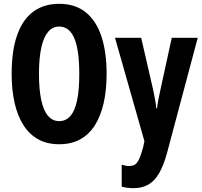

<svg xmlns="http://www.w3.org/2000/svg" viewBox="-20 -745 1057 1005"><path d="M538 -358Q538 -273 522.5 -205Q507 -137 476.5 -89Q446 -41 399.5 -15.5Q353 10 290 10Q227 10 180.5 -15.5Q134 -41 103 -89.5Q72 -138 56.5 -206Q41 -274 41 -359Q41 -479 69.5 -560.5Q98 -642 153.5 -683.5Q209 -725 290 -725Q374 -725 429 -680.5Q484 -636 511 -554Q538 -472 538 -358ZM184 -358Q184 -276 196 -221Q208 -166 231.5 -138.5Q255 -111 290 -111Q325 -111 348.5 -138Q372 -165 383.5 -219.5Q395 -274 395 -358Q395 -483 369 -544.5Q343 -606 290 -606Q255 -606 231.5 -578Q208 -550 196 -495Q184 -440 184 -358ZM582 -547H719L780 -282Q784 -264 787.5 -246Q791 -228 794 -210.5Q797 -193 798 -178H802Q804 -198 809 -223.5Q814 -249 821 -281L879 -547H1015L855 53Q837 120 813 161.5Q789 203 756 221.5Q723 240 678 240Q662 240 647 238Q632 236 617 232V117Q627 120 636.5 122Q646 124 655 124Q675 124 687 116Q699 108 708.5 87Q718 66 729 27L736 -6Z"/></svg>

Font: Noto Sans Display ExtraCondensed
Style: Bold
Weight: 700
Width: 2
Designer: Monotype Design Team
Foundry: Monotype Imaging Inc.
Version: Version 2.003